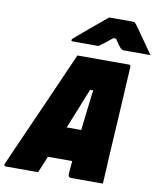

<svg xmlns="http://www.w3.org/2000/svg" viewBox="-159 -1025 918 1104"><g transform="rotate(10 300.0 -473.5)"><path d="M140 0H-48Q-63 0 -57 -15Q-49 -34 -30.5 -75Q-12 -116 12 -171Q36 -226 64 -288.5Q92 -351 120 -414.5Q148 -478 173 -534.5Q198 -591 217 -634.5Q236 -678 246 -700H546Q557 -700 557 -689Q550 -555 542 -419.5Q534 -284 526 -150Q525 -114 522.5 -76.5Q520 -39 518 0H334Q321 0 317.5 -8Q314 -16 318 -52Q320 -74 322 -97H180Q170 -73 160 -48.5Q150 -24 140 0ZM352 -518Q327 -456 303.5 -397Q280 -338 257 -282H342Q348 -336 355 -395Q362 -454 370 -518ZM388 -947H527Q535 -947 539 -943.5Q543 -940 552 -928Q559 -918 578 -891Q597 -864 619.5 -832Q642 -800 659 -775H510Q499 -775 494 -777Q489 -779 484 -784Q479 -789 470.5 -800.5Q462 -812 448 -834H432Q406 -812 389 -799Q372 -786 356 -775H206Q195 -775 197 -783Q199 -787 202.5 -791Q206 -795 222 -808Q236 -820 258.5 -839Q281 -858 306 -879Q331 -900 353.5 -918.5Q376 -937 388 -947Z"/></g></svg>

Font: Recursive Mn Lnr St XBk
Style: Italic
Weight: 1000
Italic angle: -15°
Monospace: yes
Version: Version 1.079;hotconv 1.0.112;makeotfexe 2.5.65598; ttfautoh